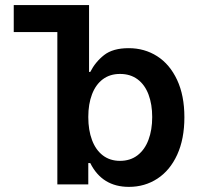

<svg xmlns="http://www.w3.org/2000/svg" viewBox="-20 -727 785 757"><path d="M206.1 -600.6H34.2V-707H331.1V-443.4H335.9Q356 -482.9 390.6 -510Q425.3 -537.1 487.3 -537.1Q549.8 -537.1 599.6 -505.4Q649.4 -473.6 678.2 -412.1Q707 -350.6 707 -264.6Q707 -179.2 678.7 -117.2Q650.4 -55.2 600.6 -22.7Q550.8 9.8 488.3 9.8Q382.8 9.8 335.9 -84H328.1V0H206.1ZM453.1 -92.8Q493.7 -92.8 522.2 -114.7Q550.8 -136.7 565.4 -175.8Q580.1 -214.8 580.1 -265.6Q580.1 -315.4 565.7 -354Q551.3 -392.6 522.7 -414.1Q494.1 -435.5 453.1 -435.5Q413.6 -435.5 385.5 -414.6Q357.4 -393.6 342.8 -355.2Q328.1 -316.9 328.1 -265.6Q328.1 -213.9 342.8 -174.8Q357.4 -135.7 385.5 -114.3Q413.6 -92.8 453.1 -92.8Z"/></svg>

Font: Pretendard JP SemiBold
Style: Regular
Weight: 600
Designer: Base glyphs from Inter by Rasmus Andersson; Hangeul glyphs from Noto Sans CJK(Source Han Sans) by Jang Soo-young and Kan
Foundry: Kil Hyung-jin
Version: Version 1.309